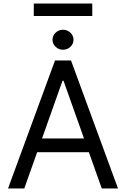

<svg xmlns="http://www.w3.org/2000/svg" viewBox="-20 -1071 716 1091"><path d="M117.9 0H25.6L292.6 -727.3H383.5L650.6 0H558.2L485.1 -206H191.1ZM218.8 -284.1H457.4L340.9 -612.2H335.2ZM338.1 -788.4Q313.6 -788.4 296 -805Q278.4 -821.7 278.4 -845.2Q278.4 -868.6 296 -885.3Q313.6 -902 338.1 -902Q362.6 -902 380.1 -885.3Q397.7 -868.6 397.7 -845.2Q397.7 -821.7 380.1 -805Q362.6 -788.4 338.1 -788.4ZM504.3 -1051.1V-980.1H171.9V-1051.1Z"/></svg>

Font: Inter UI
Style: Regular
Weight: 400
Designer: Rasmus Andersson
Foundry: rsms
Version: 3.2;8d6f07862